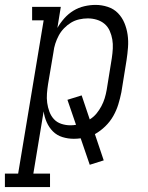

<svg xmlns="http://www.w3.org/2000/svg" viewBox="-84 -558 604 783"><path d="M-64 205V150H-10L94 -475H47V-530H164L150 -444Q162 -465 178.5 -483.5Q195 -502 215.5 -514.5Q236 -527 259.5 -532.5Q283 -538 306 -538Q331 -538 355.5 -530Q380 -522 397 -504.5Q414 -487 423.5 -464Q433 -441 436.5 -416Q440 -391 438 -364.5Q436 -338 432 -312L411 -182Q406 -157 398.5 -132.5Q391 -108 378 -85Q365 -62 345.5 -43Q326 -24 303 -11L339 96L282 114L245 6Q238 7 231 7.5Q224 8 217 8Q193 8 170.5 1Q148 -6 132 -22Q116 -38 106.5 -59.5Q97 -81 94 -104L52 150H120V205ZM203 -47Q209 -47 215 -47.5Q221 -48 226 -49L191 -151L249 -169L282 -71Q298 -81 309.5 -95Q321 -109 329.5 -125Q338 -141 343 -157.5Q348 -174 351 -191L372 -321Q375 -341 376 -360Q377 -379 374 -397Q371 -415 363.5 -432Q356 -449 342.5 -460.5Q329 -472 311 -477.5Q293 -483 274 -483Q257 -483 239 -479Q221 -475 205.5 -465.5Q190 -456 177 -442.5Q164 -429 155.5 -413Q147 -397 141.5 -380Q136 -363 134 -345L112 -215Q109 -196 107.5 -176.5Q106 -157 108.5 -138.5Q111 -120 117.5 -102.5Q124 -85 136 -72Q148 -59 166 -53Q184 -47 203 -47Z"/></svg>

Font: Iosevka Curly Slab LtObl
Style: Regular
Weight: 300
Italic angle: -9°
Monospace: yes
Designer: Belleve Invis
Foundry: Belleve Invis
Version: Version 11.0.0; ttfautohint (v1.8.3)